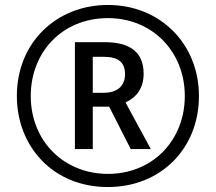

<svg xmlns="http://www.w3.org/2000/svg" viewBox="-20 -744 871 774"><path d="M415 10C627 10 782 -144 782 -357C782 -565 628 -724 415 -724C209 -724 48 -574 48 -357C48 -154 193 10 415 10ZM415 -43C239 -43 104 -174 104 -357C104 -535 232 -671 415 -671C594 -671 725 -536 725 -357C725 -179 596 -43 415 -43ZM282 -143H354V-314H420L507 -143H588L486 -331C531 -352 559 -389 559 -447C559 -533 505 -574 402 -574H282ZM399 -370H354V-515H398C457 -515 484 -493 484 -445C484 -396 451 -370 399 -370Z"/></svg>

Font: Noto Sans Telugu Condensed
Style: Regular
Weight: 400
Width: 3
Designer: Jelle Bosma - Monotype Design Team
Foundry: Monotype Imaging Inc.
Version: Version 2.005